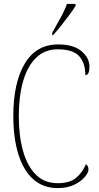

<svg xmlns="http://www.w3.org/2000/svg" viewBox="-20 -951 504 981"><path d="M275 10Q200 10 149.5 -35.5Q99 -81 73.5 -164Q48 -247 48 -358Q48 -528 106.5 -626Q165 -724 277 -724Q356 -724 396.5 -689.5Q437 -655 437 -611Q437 -567 416 -567Q416 -629 384.5 -664Q353 -699 275 -699Q208 -699 163.5 -655Q119 -611 97.5 -534Q76 -457 76 -358Q76 -258 97.5 -180.5Q119 -103 163 -59Q207 -15 275 -15Q336 -15 369 -42.5Q402 -70 419 -112Q432 -104 432 -85Q432 -69 413 -46.5Q394 -24 359 -7Q324 10 275 10ZM247 -784Q269 -824 289.5 -860.5Q310 -897 322 -931H366V-921Q356 -904 336 -877Q316 -850 293.5 -821.5Q271 -793 251 -771H247Z"/></svg>

Font: Noto Serif Sinhala Condensed Thin
Style: Regular
Weight: 100
Width: 3
Designer: Jelle Bosma - Monotype Design Team
Foundry: Monotype Imaging Inc.
Version: Version 2.007; ttfautohint (v1.8.4.7-5d5b)